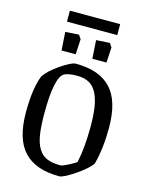

<svg xmlns="http://www.w3.org/2000/svg" viewBox="-131 -963 809 1052"><g transform="rotate(15 274.0 -437.0)"><path d="M131.8 -820.8V-882.8H417V-820.8ZM144 -660.2 137.2 -764.2 213.9 -769 229 -747.1 224.1 -660.2ZM318.8 -660.2 312 -764.2 389.2 -769 403.8 -747.1 398.9 -660.2ZM309.1 8.8Q175.3 8.8 109.1 -61.8Q43 -132.3 43 -283.2Q43 -418.9 73.2 -494.1Q96.7 -529.8 155.5 -570.3Q214.4 -610.8 238.8 -610.8Q372.6 -610.8 438.7 -540.5Q504.9 -470.2 504.9 -317.9Q504.9 -199.7 480 -107.9Q455.1 -74.2 393.6 -32.7Q332 8.8 309.1 8.8ZM300.8 -50.8Q312 -50.8 347.7 -69.3Q383.3 -87.9 387.2 -94.2Q405.8 -177.7 405.8 -299.8Q405.8 -361.3 399.2 -405.5Q392.6 -449.7 376.7 -482.9Q360.8 -516.1 333.3 -532.5Q305.7 -548.8 265.1 -548.8Q214.8 -548.8 191.9 -537.1Q142.1 -511.7 142.1 -303.2Q142.1 -229.5 149.7 -182.4Q157.2 -135.3 176 -105.2Q194.8 -75.2 224.6 -63Q254.4 -50.8 300.8 -50.8Z"/></g></svg>

Font: Grenze
Style: Regular
Weight: 400
Designer: Renata Polastri
Foundry: Omnibus-Type
Version: Version 1.002;PS 001.002;hotconv 1.0.88;makeotf.lib2.5.64775